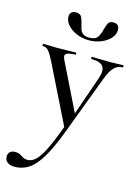

<svg xmlns="http://www.w3.org/2000/svg" viewBox="-165 -662 732 1014"><g transform="rotate(15 200.5 -155.0)"><path d="M434 -386Q437 -386 437 -380Q437 -374 434 -374Q406 -374 386.5 -353Q367 -332 351 -288L232 28Q196 124 163 179.5Q130 235 95 258Q60 281 18 281Q-5 281 -20.5 270.5Q-36 260 -36 239Q-36 221 -25 212.5Q-14 204 0 204Q19 204 29 210Q39 216 49 222Q59 228 75 228Q99 228 121 206Q143 184 168 131.5Q193 79 226 -12L225 25L63 -303Q41 -347 28.5 -360.5Q16 -374 -2 -374Q-5 -374 -5 -380Q-5 -386 -2 -386Q15 -386 34 -385Q53 -384 70 -384Q104 -384 129.5 -385Q155 -386 176 -386Q178 -386 178 -380Q178 -374 176 -374Q143 -374 128.5 -366Q114 -358 125 -335L260 -60L232 -13L327 -286Q343 -332 327.5 -353Q312 -374 263 -374Q261 -374 261 -380Q261 -386 263 -386Q287 -386 308.5 -385Q330 -384 364 -384Q386 -384 400.5 -385Q415 -386 434 -386ZM223 -480Q257 -480 268.5 -499Q280 -518 285 -540Q290 -559 297 -575Q304 -591 326 -591Q343 -591 351 -582Q359 -573 359 -558Q359 -533 340 -512Q321 -491 290 -478.5Q259 -466 224 -466Q188 -466 157 -479Q126 -492 107 -513.5Q88 -535 88 -559Q88 -574 96.5 -582.5Q105 -591 121 -591Q145 -591 152.5 -575.5Q160 -560 165 -538Q168 -525 172 -511.5Q176 -498 188 -489Q200 -480 223 -480Z"/></g></svg>

Font: Cormorant Medium
Style: Regular
Weight: 500
Designer: Christian Thalmann (Catharsis Fonts)
Foundry: Catharsis Fonts
Version: Version 4.000